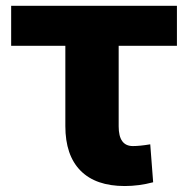

<svg xmlns="http://www.w3.org/2000/svg" viewBox="-20 -583 632 647"><path d="M17.6 -428.7V-563.5H576.2V-428.7H379.9V-157.2Q379.9 -90.8 427.7 -90.8Q451.2 -90.8 486.3 -96.7L496.1 31.2Q448.2 43.9 400.4 43.9Q302.7 43.9 251.5 -7.8Q200.2 -59.6 200.2 -158.2V-428.7Z"/></svg>

Font: GenEi M Gothic v2 Heavy
Style: Regular
Weight: 800
Version: Version 2.0